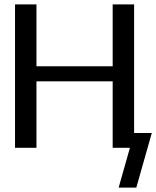

<svg xmlns="http://www.w3.org/2000/svg" viewBox="-20 -669 707 869"><path d="M597 180H517L568 0H490V-301H145V0H48V-649H145V-369H490V-649H587V-67H667Z"/></svg>

Font: Gamestation Display
Style: Regular
Weight: 400
Designer: Jonas Hecksher
Foundry: Jonas Hecksher, Playtypeª, e-types AS
Version: Version 1.003